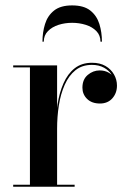

<svg xmlns="http://www.w3.org/2000/svg" viewBox="-20 -708 486 728"><path d="M191.5 -219.5Q191.5 -267 198.2 -311.8Q205 -356.5 220.8 -392.2Q236.5 -428 263 -449Q289.5 -470 329 -470Q359 -470 380 -457.8Q401 -445.5 412.2 -425.8Q423.5 -406 423.5 -383.5Q423.5 -355 406 -335.2Q388.5 -315.5 359 -315.5Q328 -315.5 310.2 -333Q292.5 -350.5 292.5 -375.5Q292.5 -407 312.8 -424Q333 -441 358 -441Q376.5 -441 391.2 -433Q406 -425 414.5 -412Q423 -399 423 -383.5H415.5Q415.5 -404.5 404.8 -422.5Q394 -440.5 374.5 -451.2Q355 -462 328.5 -462Q291.5 -462 266.2 -441.8Q241 -421.5 225.5 -386.8Q210 -352 203.2 -308.8Q196.5 -265.5 196.5 -219.5ZM196.5 -460V-7.5H263V0H30V-7.5H93.5V-452.5H30V-460ZM141 -550Q141 -585.5 150.8 -617Q160.5 -648.5 185 -668Q209.5 -687.5 253.5 -687.5Q298 -687.5 322.5 -668Q347 -648.5 356.8 -617Q366.5 -585.5 366.5 -550H361Q361 -574 345.5 -590Q330 -606 305.2 -613.8Q280.5 -621.5 253.5 -621.5Q226.5 -621.5 202 -613.8Q177.5 -606 161.8 -590Q146 -574 146 -550Z"/></svg>

Font: BodoniModa_28ptMedium
Style: Regular
Weight: 500
Designer: Owen Earl
Foundry: indestructible type
Version: Version 2.004